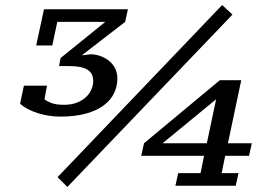

<svg xmlns="http://www.w3.org/2000/svg" viewBox="-20 -737 1094 764"><path d="M234 -320C212.7 -320 195.8 -322.5 183.5 -327.5C171.2 -332.5 162.3 -337.3 157 -342L167 -396H75L60 -324C77.3 -308.7 100.7 -296.3 130 -287C159.3 -277.7 189.3 -273 220 -273C259.3 -273 293.3 -277 322 -285C350.7 -293 374.2 -303.8 392.5 -317.5C410.8 -331.2 424.5 -347.2 433.5 -365.5C442.5 -383.8 447 -403.3 447 -424C447 -440 443.8 -454 437.5 -466C431.2 -478 422.8 -488 412.5 -496C402.2 -504 390.7 -510.2 378 -514.5C365.3 -518.8 353 -521 341 -521L307 -517V-518L478 -650L489 -700H155L124 -556H188L208 -650H399L221 -506L215 -474H253C273 -474 289.5 -472.5 302.5 -469.5C315.5 -466.5 325.5 -462.2 332.5 -456.5C339.5 -450.8 344.3 -444.5 347 -437.5C349.7 -430.5 351 -423 351 -415C351 -404.3 348.7 -393.3 344 -382C339.3 -370.7 332.3 -360.5 323 -351.5C313.7 -342.5 301.7 -335 287 -329C272.3 -323 254.7 -320 234 -320ZM864 -717 209 -32 248 7 905 -679ZM918 2 929 -48H862L876 -117H971L982 -167H887L940 -418H855L553 -167L542 -117H792L778 -48H689L678 2ZM840 -342 803 -167H627Z"/></svg>

Font: PT Serif Caption
Style: Italic
Weight: 400
Italic angle: -12°
Designer: A.Korolkova, O.Umpeleva, V.Yefimov
Foundry: ParaType Ltd
Version: Version 1.000W OFL